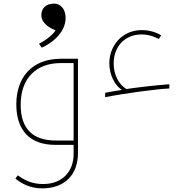

<svg xmlns="http://www.w3.org/2000/svg" viewBox="-20 -799 989 1059"><path d="M210 -536C250 -553 342 -610 342 -701C342 -745 317 -779 279 -779C232 -779 208 -753 208 -714C208 -680 240 -649 286 -632C282 -620 242 -580 195 -558ZM560 -287V-263C672 -285 845 -308 914 -311V-334C903 -334 801 -325 720 -314L677 -308C635 -334 607 -386 607 -449C607 -543 669 -609 761 -609C796 -609 828 -599 856 -584L869 -604C841 -621 804 -633 763 -633C688 -633 630 -593 601 -532C589 -507 583 -479 583 -450C583 -385 614 -328 652 -303C619 -298 582 -292 560 -287ZM212 240C337 240 410 165 410 45V-475H317C152 -475 70 -368 70 -223C70 -76 149 0 284 0H386V51C386 149 321 216 219 216C162 216 123 200 78 168L65 186C100 215 149 240 212 240ZM386 -24H287C158 -24 94 -92 94 -221C94 -371 183 -451 314 -451H386Z"/></svg>

Font: Noto Kufi Arabic Thin
Style: Regular
Weight: 100
Designer: Monotype Design Team, David Williams, Khaled Hosny
Foundry: Google LLC
Version: Version 2.109